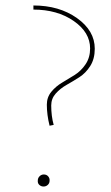

<svg xmlns="http://www.w3.org/2000/svg" viewBox="-20 -678 405 701"><path d="M102 -643V-658Q196 -658 261 -612Q326 -566 326 -500Q326 -463 309.5 -437Q293 -411 269.5 -396Q246 -381 223 -368Q200 -355 183.5 -336.5Q167 -318 167 -293Q167 -254 176 -222L161 -219Q151 -259 151 -296Q151 -323 167.5 -343Q184 -363 207 -376.5Q230 -390 253 -404.5Q276 -419 292.5 -443.5Q309 -468 309 -501Q309 -560 249 -601.5Q189 -643 102 -643ZM118 -19Q118 -28 124.5 -34.5Q131 -41 140 -41Q150 -41 156 -34Q162 -27 161 -18Q161 -9 154.5 -3Q148 3 139 3Q130 3 123.5 -3Q117 -9 118 -19Z"/></svg>

Font: EauTestText Thin
Style: Italic
Weight: 250
Italic angle: -12°
Designer: Christian Thalmann (Catharsis Fonts)
Version: Version 0.001;PS 000.001;hotconv 1.0.88;makeotf.lib2.5.64775